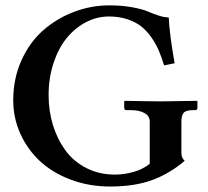

<svg xmlns="http://www.w3.org/2000/svg" viewBox="-20 -678 767 708"><path d="M648.9 -229V-113.8Q648.9 -95.7 661.1 -85Q605.5 -37.6 540.8 -13.9Q476.1 9.8 386.2 9.8Q308.1 9.8 240.7 -15.6Q173.3 -41 127.2 -84Q81.1 -127 54.9 -185.1Q28.8 -243.2 28.8 -308.1Q28.8 -388.2 59.1 -455.3Q89.4 -522.5 139.2 -566.2Q189 -609.9 252.2 -634Q315.4 -658.2 382.8 -658.2Q428.7 -658.2 466.6 -651.4Q504.4 -644.5 524.2 -636Q543.9 -627.4 564.9 -620.6Q585.9 -613.8 602.1 -613.8Q605 -551.3 624 -444.8L585 -437Q575.7 -467.8 565.2 -492.2Q554.7 -516.6 537.8 -540.8Q521 -564.9 500.2 -581.1Q479.5 -597.2 449.2 -607.2Q418.9 -617.2 381.8 -617.2Q336.9 -617.2 296.1 -595.7Q255.4 -574.2 225.1 -536.6Q194.8 -499 177 -444.3Q159.2 -389.6 159.2 -327.1Q159.2 -269.5 175 -217.5Q190.9 -165.5 220.7 -124.3Q250.5 -83 297.9 -58.6Q345.2 -34.2 403.8 -34.2Q438.5 -34.2 473.1 -44.2Q507.8 -54.2 532.2 -74.2V-229Q532.2 -251 512.2 -261.5Q492.2 -272 460 -272H445.8Q438 -272 438 -280.8V-304.2L439.9 -306.2Q537.1 -304.2 576.2 -304.2L706.1 -306.2L708 -304.2V-280.8Q708 -272 700.2 -272H693.8Q665.5 -272 657.2 -262Q648.9 -252 648.9 -229Z"/></svg>

Font: Linux Libertine G
Style: Semibold
Weight: 600
Designer: Philipp H. Poll
Foundry: Philipp H. Poll
Version: Version 5.1.1